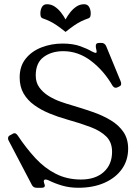

<svg xmlns="http://www.w3.org/2000/svg" viewBox="-20 -877 639 908"><path d="M538 -465Q532 -462 527 -462Q519 -462 512 -472Q471 -543 410.5 -589Q350 -635 279 -635Q224 -635 186.5 -607.5Q149 -580 149 -520Q149 -487 166 -463.5Q183 -440 209.5 -423.5Q236 -407 265.5 -396.5Q295 -386 320 -379Q371 -364 418.5 -347.5Q466 -331 504 -308Q542 -285 564 -252.5Q586 -220 586 -174Q586 -119 556.5 -77.5Q527 -36 474 -12.5Q421 11 350 11Q310 11 275 1Q240 -9 208 -25Q201 -28 195 -28Q187 -28 187 -19Q187 -16 189 -10Q192 -3 192 1Q192 11 177 11H153Q138 11 131 -2L21 -212Q18 -217 18 -222Q18 -233 27 -237L38 -243Q41 -245 43.5 -246Q46 -247 49 -247Q56 -247 64 -236Q104 -176 147.5 -129Q191 -82 244 -55Q297 -28 363 -28Q431 -28 470.5 -63.5Q510 -99 510 -159Q510 -204 483 -231Q456 -258 408.5 -276Q361 -294 297 -312Q254 -324 214 -340.5Q174 -357 142 -380Q110 -403 91.5 -435Q73 -467 73 -511Q73 -564 101.5 -599.5Q130 -635 176.5 -653Q223 -671 276 -671Q325 -671 359.5 -658.5Q394 -646 412 -635Q427 -627 433 -627Q437 -627 437 -632Q437 -637 435 -644.5Q433 -652 433 -661Q433 -674 449 -674H460Q475 -674 482 -659L550 -494Q553 -487 553 -481Q553 -477 551.5 -474Q550 -471 544 -468ZM290 -785Q299 -802 312 -818.5Q325 -835 341.5 -846Q358 -857 378 -857Q394 -857 401.5 -844Q409 -831 409 -814Q409 -806 407.5 -800Q406 -794 400 -791Q380 -784 364.5 -776.5Q349 -769 332 -757.5Q315 -746 290 -726Q265 -746 248 -757.5Q231 -769 215.5 -776.5Q200 -784 180 -791Q174 -794 172.5 -800Q171 -806 171 -814Q171 -831 178.5 -844Q186 -857 202 -857Q222 -857 238.5 -846Q255 -835 268 -818.5Q281 -802 290 -785Z"/></svg>

Font: Young Serif Light
Style: Regular
Weight: 300
Designer: Bastien Sozeau
Foundry: NBR — Bastien Sozeau
Version: Version 5.001